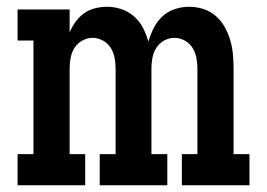

<svg xmlns="http://www.w3.org/2000/svg" viewBox="-20 -548 790 568"><path d="M32 0V-92H79V-428H32V-520H186V-452Q193 -469 203.5 -483.5Q214 -498 228.5 -508.5Q243 -519 261 -523.5Q279 -528 297 -528Q318 -528 339 -521Q360 -514 376.5 -499.5Q393 -485 403 -465.5Q413 -446 419 -425Q425 -446 435 -465.5Q445 -485 460.5 -499.5Q476 -514 497 -521Q518 -528 539 -528Q561 -528 581.5 -521.5Q602 -515 618 -501Q634 -487 644.5 -468.5Q655 -450 661 -429.5Q667 -409 669 -388Q671 -367 671 -345V-92H718V0H518V-92H564V-345Q564 -361 561 -377Q558 -393 549.5 -406.5Q541 -420 526.5 -428Q512 -436 496 -436Q480 -436 465.5 -428Q451 -420 442.5 -406.5Q434 -393 431 -377Q428 -361 428 -345V-92H475V0H275V-92H322V-345Q322 -361 319 -377Q316 -393 307.5 -406.5Q299 -420 284.5 -428Q270 -436 254 -436Q238 -436 223.5 -428Q209 -420 200.5 -406.5Q192 -393 189 -377Q186 -361 186 -345V-92H232V0Z"/></svg>

Font: Iosevka Etoile Semibold
Style: Regular
Weight: 600
Designer: Belleve Invis
Foundry: Belleve Invis
Version: Version 22.1.2; ttfautohint (v1.8.4)